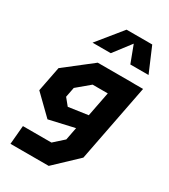

<svg xmlns="http://www.w3.org/2000/svg" viewBox="-241 -936 1103 1250"><g transform="rotate(30 310.0 -311.0)"><path d="M47.5 200H335L503.5 40.5L616.5 -541H538V-541.5H275.5L72 -383L35.5 -196L176.5 -58.5L366.5 -102L348 -6.5L274.5 59.5H60ZM181 -637.5H318L416.5 -766L465 -637.5H602L523.5 -821.5H330.5ZM208 -246.5 222.5 -321 318 -401H432L396 -216L250 -195Z"/></g></svg>

Font: Monaspace Krypton ExtraBold
Style: Italic
Weight: 800
Italic angle: -11°
Designer: Riley Cran & the Lettermatic Team
Foundry: Lettermatic
Version: Version 1.101 (Monaspace Krypton)